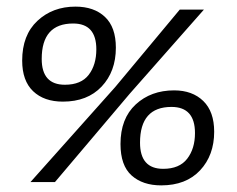

<svg xmlns="http://www.w3.org/2000/svg" viewBox="-20 -550 715 580"><path d="M170 -243Q113 -243 80 -274.5Q47 -306 47 -367Q47 -444 93 -487Q139 -530 208 -530Q264 -530 297 -499Q330 -468 330 -406Q330 -334 287 -288.5Q244 -243 170 -243ZM596 -521 372 -267 146 0H72L328 -287L523 -521ZM176 -294Q225 -294 248 -324Q271 -354 271 -401Q271 -479 201 -479Q106 -479 106 -372Q106 -294 176 -294ZM467 10Q411 10 377.5 -20Q344 -50 344 -115Q344 -192 390 -234.5Q436 -277 506 -277Q561 -277 594 -245Q627 -213 627 -152Q627 -81 584.5 -35.5Q542 10 467 10ZM473 -40Q522 -40 545.5 -70.5Q569 -101 569 -148Q569 -227 498 -227Q403 -227 403 -119Q403 -40 473 -40Z"/></svg>

Font: Zilla Slab Regular
Style: Italic
Weight: 400
Italic angle: -6°
Designer: Typotheque.com
Foundry: Typotheque type foundry
Version: Version 1.1; 2017; ttfautohint (v1.6)